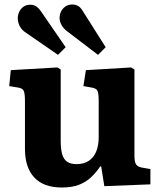

<svg xmlns="http://www.w3.org/2000/svg" viewBox="-20 -820 715 854"><path d="M255 14Q174 14 132.5 -30.5Q91 -75 91 -158V-370Q91 -402 86 -415Q81 -428 58 -431L21 -437L28 -508L235 -520L250 -511V-194Q250 -155 257 -132.5Q264 -110 279.5 -100Q295 -90 321 -90Q352 -90 374 -104Q396 -118 407.5 -145Q419 -172 419 -210V-371Q419 -406 413 -417Q407 -428 385 -431L351 -437L362 -508L563 -520L578 -511V-129Q578 -101 584.5 -90Q591 -79 609 -75L649 -68V0L444 8L430 -80H426Q407 -52 384.5 -31Q362 -10 331 2Q300 14 255 14ZM238 -576 96 -674Q77 -686 68 -703.5Q59 -721 59 -738Q59 -753 65 -766.5Q71 -780 83.5 -789.5Q96 -799 115 -799Q129 -799 140.5 -792Q152 -785 164 -767L272 -610ZM416 -576 281 -679Q262 -693 253.5 -709Q245 -725 245 -740Q245 -754 251 -767.5Q257 -781 270 -790.5Q283 -800 301 -800Q316 -800 327.5 -793.5Q339 -787 350 -768L450 -610Z"/></svg>

Font: Literata 18pt
Style: Bold
Weight: 700
Designer: Latin by Veronika Burian and Jose Scaglione. Greek by Irene Vlachou. Cyrillic by Vera Evstafieva.
Foundry: TypeTogether
Version: Version 3.103;gftools[0.9.29]